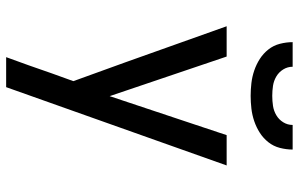

<svg xmlns="http://www.w3.org/2000/svg" viewBox="-198 -582 995 640"><g transform="rotate(90 300.0 -262.5)"><path d="M171 215Q185 177 198.5 139Q212 101 225 63L251 -9L188 -183L68 -520H169L301 -130L431 -520H532L271 215ZM300 -600Q279 -600 257.5 -602.5Q236 -605 215.5 -612Q195 -619 177 -630.5Q159 -642 145.5 -659Q132 -676 126.5 -697.5Q121 -719 121 -740H203Q203 -723 212 -708.5Q221 -694 235.5 -685.5Q250 -677 266.5 -674.5Q283 -672 300 -672Q317 -672 333.5 -674.5Q350 -677 364.5 -685.5Q379 -694 388 -708.5Q397 -723 397 -740H479Q479 -719 473.5 -697.5Q468 -676 454.5 -659Q441 -642 423 -630.5Q405 -619 384.5 -612Q364 -605 342.5 -602.5Q321 -600 300 -600Z"/></g></svg>

Font: Iosevka Fixed Medium Extended
Style: Regular
Weight: 500
Width: 7
Monospace: yes
Designer: Belleve Invis
Foundry: Belleve Invis
Version: Version 24.1.1; ttfautohint (v1.8.4)